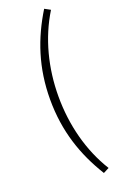

<svg xmlns="http://www.w3.org/2000/svg" viewBox="-188 -859 690 1102"><g transform="rotate(-20 157.5 -308.5)"><path d="M242 193 277 175C190 35 147 -134 147 -308C147 -481 190 -650 277 -791L242 -810C151 -662 96 -502 96 -308C96 -113 151 46 242 193Z"/></g></svg>

Font: Noto Sans HK Light
Style: Regular
Weight: 300
Designer: Ryoko NISHIZUKA 西塚涼子 (kana, bopomofo & ideographs); Paul D. Hunt (Latin, Greek & Cyrillic); Sandoll Communications 산돌커뮤니
Foundry: Adobe
Version: Version 2.004;hotconv 1.0.118;makeotfexe 2.5.65603